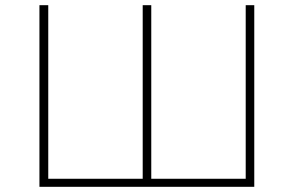

<svg xmlns="http://www.w3.org/2000/svg" viewBox="-20 -720 1133 740"><path d="M132 0V-700H166V-31H530V-700H563V-31H927V-700H960V0Z"/></svg>

Font: Montserrat ExtraLight
Style: Regular
Weight: 200
Designer: Julieta Ulanovsky
Foundry: Julieta Ulanovsky
Version: Version 9.000; ttfautohint (v1.8.4.7-5d5b)